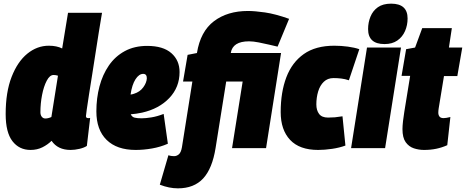

<svg xmlns="http://www.w3.org/2000/svg" viewBox="-20 -810 2548 1050"><path d="M366 10Q296 10 262 -40Q241 -19 212 -4.5Q183 10 147 10Q85 10 48 -38Q11 -86 11 -186Q11 -306 43.5 -389.5Q76 -473 129.5 -516.5Q183 -560 247 -560Q290 -560 320 -545L352 -740H538Q538 -740 533 -710.5Q528 -681 520 -631.5Q512 -582 503 -523Q494 -464 484.5 -404.5Q475 -345 467 -294.5Q459 -244 454.5 -211.5Q450 -179 450 -175Q450 -164 462 -164Q464 -164 467 -164Q470 -164 473 -165L455 -12Q440 -2 414.5 4Q389 10 366 10ZM228 -162Q243 -162 261 -170L297 -396Q291 -398 285 -399Q279 -400 273 -400Q252 -400 235.5 -368.5Q219 -337 210 -290.5Q201 -244 201 -196Q201 -181 208.5 -171.5Q216 -162 228 -162Z M898 -24Q857 -6 811 2Q765 10 722 10Q619 10 563 -45Q507 -100 507 -201Q507 -273 524 -337.5Q541 -402 575.5 -452Q610 -502 662.5 -530.5Q715 -559 785 -559Q872 -559 917 -519.5Q962 -480 962 -416Q962 -333 906 -274Q850 -215 757 -194Q724 -187 695 -185Q702 -170 716.5 -166.5Q731 -163 755 -163Q776 -163 807.5 -168Q839 -173 875 -187ZM763 -406Q740 -406 721 -376.5Q702 -347 694 -293Q704 -294 712 -297Q745 -307 763.5 -332.5Q782 -358 783 -382Q783 -406 763 -406Z M953 220Q905 220 854 200L901 39Q910 42 918 43Q926 44 932 44Q946 44 958 34Q970 24 975 -5L1032 -364H981L1006 -510L1057 -520Q1076 -638 1150 -694Q1224 -750 1336 -750Q1373 -750 1429 -742Q1485 -734 1561 -707L1498 -555Q1481 -559 1453 -565.5Q1425 -572 1395 -578Q1365 -584 1342 -584Q1252 -584 1242 -520H1517L1435 0H1249L1307 -364H1217L1159 -1Q1141 112 1091 166Q1041 220 953 220Z M1720 10Q1618 10 1566.5 -45Q1515 -100 1515 -197Q1515 -306 1546 -387.5Q1577 -469 1641.5 -514.5Q1706 -560 1808 -560Q1846 -560 1882.5 -555Q1919 -550 1945 -541L1888 -371Q1867 -378 1846.5 -380.5Q1826 -383 1804 -383Q1772 -383 1751 -363Q1730 -343 1720 -310Q1710 -277 1710 -239Q1710 -207 1725 -187Q1740 -167 1774 -167Q1794 -167 1811.5 -168.5Q1829 -170 1853 -174L1869 -14Q1837 -2 1796 4Q1755 10 1720 10Z M2119 -790Q2209 -790 2209 -709Q2209 -672 2195 -640Q2181 -608 2153 -588.5Q2125 -569 2083 -569Q1993 -569 1993 -651Q1993 -687 2006 -719Q2019 -751 2046.5 -770.5Q2074 -790 2119 -790ZM1900 0 1987 -550H2173L2086 0Z M2443 -170 2426 -16Q2397 -3 2366 3.5Q2335 10 2299 10Q2270 10 2243 1Q2216 -8 2198.5 -32.5Q2181 -57 2181 -104Q2181 -121 2184 -148Q2187 -175 2191 -198L2223 -395H2176L2201 -541L2250 -550L2289 -656H2451L2435 -550H2508L2481 -394H2408L2379 -217Q2378 -211 2377.5 -205Q2377 -199 2377 -194Q2377 -181 2383.5 -172.5Q2390 -164 2406 -164Q2413 -164 2421.5 -165.5Q2430 -167 2443 -170Z"/></svg>

Font: Georama SemiCondensed Black
Style: Italic
Weight: 900
Width: 4
Italic angle: -9°
Designer: Jean-Baptiste Levee
Foundry: Production Type
Version: Version 1.000